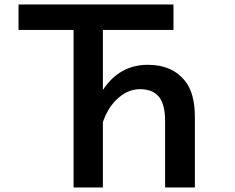

<svg xmlns="http://www.w3.org/2000/svg" viewBox="-20 -805 1040 850"><path d="M305.7 24.9V-672.4H62V-785.2H748V-672.4H435.5V-406.7Q508.8 -518.1 634.8 -518.1Q742.7 -518.1 799.8 -445.8Q842.8 -392.1 842.8 -285.2V24.9H710.9V-268.1Q710.9 -339.4 686.5 -372.6Q659.2 -410.2 599.6 -410.2Q540.5 -410.2 491.2 -359.4Q455.6 -322.8 435.5 -264.2V24.9Z"/></svg>

Font: FORM UDPGothic
Style: Bold
Weight: 700
Foundry: Pronama LLC
Version: Version 1.051